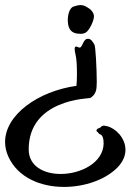

<svg xmlns="http://www.w3.org/2000/svg" viewBox="-20 -625 514 756"><path d="M13 -8C51 75 141 111 232 111C313 111 395 83 443 34C465 11 474 -13 474 -35C474 -82 435 -120 402 -128C380 -133 387 -129 381 -128C377 -127 377 -122 369 -120C362 -119 356 -110 363 -106C367 -104 369 -98 372 -97C386 -94 388 -75 388 -59C386 16 298 60 219 60C153 60 93 30 93 -37C93 -235 330 -237 335 -239C340 -242 354 -250 359 -272C360 -277 361 -288 361 -303C361 -356 356 -443 352 -449C347 -457 339 -475 323 -472C306 -469 304 -433 291 -438C278 -444 269 -447 277 -412C282 -392 283 -364 283 -330C283 -314 282 -298 281 -287C130 -266 0 -173 0 -66C0 -47 4 -28 13 -8ZM247 -542C248 -506 265 -492 295 -492C301 -492 307 -491 318 -497C331 -505 350 -542 350 -561C350 -573 340 -587 327 -594C318 -600 310 -605 297 -605C290 -605 280 -603 269 -599C252 -593 246 -561 247 -542Z"/></svg>

Font: Oregano
Style: Regular
Weight: 400
Designer: Astigmatic (AOETI)
Foundry: Astigmatic (AOETI)
Version: Version 1.000